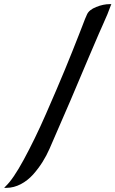

<svg xmlns="http://www.w3.org/2000/svg" viewBox="-83 -740 554 921"><path d="M-51.8 161.1C-4.9 161.1 41 135.7 76.2 96.7C110.8 57.6 135.7 16.6 154.8 -26.9C226.6 -190.4 288.6 -335.9 341.8 -462.9L391.1 -578.1C395.5 -587.9 401.9 -602.1 410.2 -621.1C427.2 -658.2 439.5 -688 449.2 -715.8L451.2 -720.2H443.8C422.9 -720.2 401.4 -715.8 378.4 -706.5C355.5 -697.3 340.3 -685.1 334 -669.9C328.6 -658.2 321.3 -641.1 313 -618.2C304.2 -595.2 298.3 -580.6 295.9 -574.2C275.9 -522.9 253.4 -466.8 228.5 -406.2C203.6 -345.7 172.9 -274.4 137.2 -192.9C101.6 -111.3 65.9 -38.6 31.2 25.4C-3.4 89.4 -32.7 131.8 -56.2 153.8L-63 161.1Z"/></svg>

Font: Dancing Script
Style: Regular
Weight: 800
Designer: Pablo Impallari
Foundry: Pablo Impallari
Version: Version 2.001